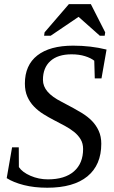

<svg xmlns="http://www.w3.org/2000/svg" viewBox="-20 -878 540 908"><path d="M37.1 -181.2H68.8L69.3 -87.9Q85.4 -63.5 124.3 -46.6Q163.1 -29.8 206.5 -29.8Q286.6 -29.8 329.8 -67.6Q373 -105.5 373 -173.3Q373 -199.7 361.3 -219.2Q349.6 -238.8 330.1 -254.4Q310.5 -270 285.9 -283.2Q261.2 -296.4 235.4 -309.8Q209.5 -323.2 184.8 -338.6Q160.2 -354 140.6 -374.3Q121.1 -394.5 109.4 -420.9Q97.7 -447.3 97.7 -482.9Q97.7 -569.8 156.7 -616Q215.8 -662.1 325.7 -662.1Q409.7 -662.1 483.9 -643.6L460 -507.3H428.2L425.8 -590.8Q410.2 -603.5 382.3 -612.3Q354.5 -621.1 318.4 -621.1Q253.4 -621.1 218.3 -589.4Q183.1 -557.6 183.1 -500.5Q183.1 -469.7 205.1 -444.3Q227.1 -418.9 270.5 -397Q336.9 -362.3 366.2 -344.2Q395.5 -326.2 415.3 -305.7Q435.1 -285.2 447 -258.8Q459 -232.4 459 -198.2Q459 -97.7 393.3 -43.9Q327.6 9.8 203.6 9.8Q142.1 9.8 93 -2.7Q43.9 -15.1 11.7 -35.6ZM188.5 -709 190.9 -725.1 305.7 -858.4H409.7L477.5 -725.1L475.1 -709H452.1L351.6 -798.3L219.7 -709Z"/></svg>

Font: Liberation Serif
Style: Italic
Weight: 400
Italic angle: -16.333°
Designer: Steve Matteson
Foundry: Ascender Corporation
Version: Version 2.1.5